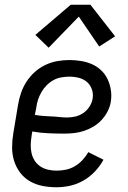

<svg xmlns="http://www.w3.org/2000/svg" viewBox="-20 -781 540 809"><path d="M218 8Q188 8 159.5 2.5Q131 -3 106.5 -17Q82 -31 65 -53.5Q48 -76 39.5 -103Q31 -130 31 -159.5Q31 -189 36 -219L56 -339Q60 -364 68.5 -389Q77 -414 91.5 -436.5Q106 -459 126.5 -477.5Q147 -496 171.5 -507.5Q196 -519 221.5 -523.5Q247 -528 272 -528Q297 -528 321.5 -524Q346 -520 367.5 -510.5Q389 -501 406 -485Q423 -469 433 -448Q443 -427 447 -402.5Q451 -378 447 -353Q444 -333 434 -313Q424 -293 409 -276.5Q394 -260 375 -248.5Q356 -237 335.5 -230Q315 -223 294 -220.5Q273 -218 252 -218Q218 -218 183.5 -219.5Q149 -221 116 -227L113 -208Q110 -189 109.5 -171Q109 -153 113 -135.5Q117 -118 126.5 -103.5Q136 -89 150.5 -79.5Q165 -70 182.5 -66Q200 -62 218 -62Q238 -62 257.5 -66Q277 -70 295 -80.5Q313 -91 327.5 -106.5Q342 -122 352 -140L416 -108Q402 -82 380.5 -59Q359 -36 332 -20.5Q305 -5 276 1.5Q247 8 218 8ZM263 -286Q280 -286 297.5 -290Q315 -294 330.5 -304.5Q346 -315 356.5 -331Q367 -347 370 -364Q374 -384 367.5 -403.5Q361 -423 346.5 -435.5Q332 -448 312.5 -453Q293 -458 272 -458Q256 -458 238.5 -455Q221 -452 205.5 -443.5Q190 -435 177 -422Q164 -409 155 -393.5Q146 -378 140.5 -361.5Q135 -345 133 -328L127 -297Q144 -294 161 -292.5Q178 -291 195 -290.5Q212 -290 229 -288Q246 -286 263 -286ZM185 -580 129 -634 278 -761H361L465 -628L398 -585L312 -711Z"/></svg>

Font: Iosevka SS04
Style: Italic
Weight: 400
Italic angle: -9°
Monospace: yes
Designer: Belleve Invis
Foundry: Belleve Invis
Version: Version 19.0.0; ttfautohint (v1.8.4)